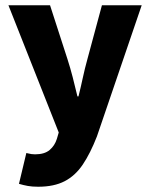

<svg xmlns="http://www.w3.org/2000/svg" viewBox="-20 -518 570 729"><path d="M125 191Q102 191 85.5 188Q69 185 52 180L80 63Q92 66 99 67Q106 68 113 68Q149 68 168.5 51.5Q188 35 196 9L203 -15L12 -498H170L236 -294Q247 -260 256 -225Q265 -190 274 -152H278Q287 -188 294.5 -223Q302 -258 312 -294L367 -498H518L348 0Q323 64 294.5 106.5Q266 149 225.5 170Q185 191 125 191Z"/></svg>

Font: Mada ExtraBold
Style: Regular
Weight: 800
Designer: Khaled Hosny
Version: Version 1.5